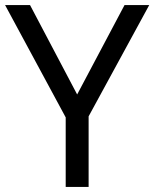

<svg xmlns="http://www.w3.org/2000/svg" viewBox="-20 -734 606 754"><path d="M283 -363 469 -714H566L328 -277V0H238V-273L0 -714H98Z"/></svg>

Font: hex115
Style: Regular
Weight: 400
Designer: Monotype Design Team
Foundry: Monotype Imaging Inc.
Version: Version 2.013